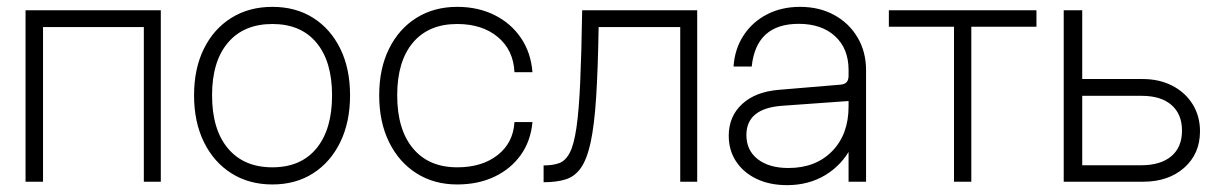

<svg xmlns="http://www.w3.org/2000/svg" viewBox="-20 -530 3560 560"><path d="M54.5 -500V0H105.5V-451H399.5V0H449V-500Z M546 -252Q546 -174 574.8 -115.5Q603.5 -57 655 -24.5Q706.5 8 774.5 8Q842.5 8 893.2 -24.5Q944 -57 972.5 -115.5Q1001 -174 1001 -252Q1001 -330 972.5 -388Q944 -446 893.2 -478Q842.5 -510 774.5 -510Q706.5 -510 655 -478Q603.5 -446 574.8 -388Q546 -330 546 -252ZM948.5 -252Q948.5 -152.5 903 -97.2Q857.5 -42 774.5 -42Q691 -42 644.8 -97.2Q598.5 -152.5 598.5 -252Q598.5 -351 644.8 -405.5Q691 -460 774.5 -460Q857.5 -460 903 -405.5Q948.5 -351 948.5 -252Z M1086 -252Q1086 -174 1114.8 -115.5Q1143.5 -57 1194.8 -24.5Q1246 8 1313.5 8Q1374.5 8 1422 -14.5Q1469.5 -37 1498.8 -77.8Q1528 -118.5 1533 -174H1480.5Q1477 -113.5 1431.5 -77.8Q1386 -42 1313.5 -42Q1230.5 -42 1184.5 -97.2Q1138.5 -152.5 1138.5 -252Q1138.5 -351 1184.2 -405.5Q1230 -460 1313.5 -460Q1386.5 -460 1432 -422Q1477.5 -384 1480.5 -319.5H1533Q1528.5 -376.5 1499.5 -419.2Q1470.5 -462 1422.5 -486Q1374.5 -510 1313.5 -510Q1246 -510 1194.8 -478Q1143.5 -446 1114.8 -388Q1086 -330 1086 -252Z M1678 -500Q1676 -372.5 1672.2 -289.2Q1668.5 -206 1661.2 -157Q1654 -108 1641.8 -84.5Q1629.5 -61 1610.8 -54.2Q1592 -47.5 1565.5 -47.5V1.5Q1603 1.5 1629.8 -6.8Q1656.5 -15 1674.2 -40.2Q1692 -65.5 1702.8 -115.2Q1713.5 -165 1718.8 -246.8Q1724 -328.5 1726 -451H1964V0H2013.5V-500Z M2506 -325Q2506 -379 2481.2 -420.8Q2456.5 -462.5 2413.2 -486.2Q2370 -510 2313.5 -510Q2259.5 -510 2217 -488Q2174.5 -466 2148.8 -426.8Q2123 -387.5 2119.5 -336H2172.5Q2185.5 -460.5 2309.5 -460.5Q2376.5 -460.5 2415.8 -424.2Q2455 -388 2455 -326V0H2506ZM2490 -219.5H2455Q2455 -138 2407 -89Q2359 -40 2279.5 -40Q2223 -40 2190 -65.8Q2157 -91.5 2157 -136Q2157 -214 2261.5 -221.5L2457 -235.5L2455 -309Q2455 -296.5 2449.2 -290.2Q2443.5 -284 2430.5 -283L2251.5 -268Q2183.5 -262.5 2144.5 -226.5Q2105.5 -190.5 2105.5 -134Q2105.5 -91.5 2127 -59Q2148.5 -26.5 2186.8 -8.2Q2225 10 2275.5 10Q2338.5 10 2387 -19.2Q2435.5 -48.5 2462.8 -100.2Q2490 -152 2490 -219.5Z M3003 -500H2572.5V-452H2762.5V0H2813V-452H3003Z M3308 -48H3136.5V-250.5H3310Q3366 -250.5 3396.8 -223.8Q3427.5 -197 3427.5 -149Q3427.5 -100.5 3396.2 -74.2Q3365 -48 3308 -48ZM3312.5 -299.5H3136.5V-500H3082.5V0H3314Q3388 0 3434 -40.8Q3480 -81.5 3480 -147Q3480 -191.5 3458.5 -226Q3437 -260.5 3399.2 -280Q3361.5 -299.5 3312.5 -299.5Z"/></svg>

Font: Overused Grotesk Light
Style: Regular
Weight: 300
Designer: RandomMaerks
Version: Version 0.005